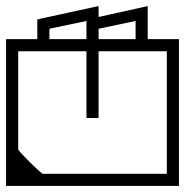

<svg xmlns="http://www.w3.org/2000/svg" viewBox="-40 -613 610 633"><path d="M-20 -357H20Q20 -329.5 20 -313Q20 -296.5 20 -281.2Q20 -266 20 -242Q20 -242 20 -242Q20 -242 20 -242Q20 -242 20 -242Q20 -242 20 -242Q20 -217 20 -204Q20 -191 20 -182.2Q20 -173.5 20 -161.8Q20 -150 20 -127H-20ZM550 -357V-127H510Q510 -150 510 -161.8Q510 -173.5 510 -182.2Q510 -191 510 -204Q510 -217 510 -242Q510 -242 510 -242Q510 -242 510 -242Q510 -242 510 -242Q510 -242 510 -242Q510 -266 510 -281.2Q510 -296.5 510 -313Q510 -329.5 510 -357ZM-20 -279H20V-120Q20 -118.5 27.8 -110Q35.5 -101.5 47 -89.8Q58.5 -78 70.5 -66.5Q82.5 -55 91 -47.5Q99.5 -40 101 -40Q101 -40 101 -40Q101 -40 101 -40Q101 -40 101 -40Q101 -40 118.2 -40Q135.5 -40 161 -40Q186.5 -40 212 -40Q237.5 -40 254.8 -40Q272 -40 272 -40Q272 -30.5 272 -20.2Q272 -10 272 0Q272 0 272 0Q272 0 272 0Q272 0 272 0Q272 0 272 0Q272 0 272 0Q268.5 0 246 0Q223.5 0 190.2 0Q157 0 120.8 0Q84.5 0 52.5 0Q20.5 0 0.2 0Q-20 0 -20 0Q-20 0 -20 0Q-20 0 -20 0Q-20 0 -20 0Q-20 0 -20 0Q-20 0 -20 -20.2Q-20 -40.5 -20 -72.2Q-20 -104 -20 -139.5Q-20 -175 -20 -206.8Q-20 -238.5 -20 -258.8Q-20 -279 -20 -279ZM-20 -205Q-20 -205 -20 -225.2Q-20 -245.5 -20 -277.2Q-20 -309 -20 -344.5Q-20 -380 -20 -411.8Q-20 -443.5 -20 -463.8Q-20 -484 -20 -484Q-20 -484 -20 -484Q-20 -484 -20 -484Q-20 -484 -20 -484Q-20 -484 -20 -484Q-20 -484 1 -484Q22 -484 55.2 -484Q88.5 -484 126 -484Q163.5 -484 196.8 -484Q230 -484 251 -484Q272 -484 272 -484Q272 -484 272 -484Q272 -484 272 -484Q272 -484 272 -484Q272 -484 272 -484Q272 -484 272 -484Q272 -474.5 272 -464.2Q272 -454 272 -444Q272 -444 253.8 -444Q235.5 -444 206.8 -444Q178 -444 146 -444Q114 -444 85.2 -444Q56.5 -444 38.2 -444Q20 -444 20 -444Q20 -444 20 -444Q20 -444 20 -444Q20 -444 20 -444Q20 -444 20 -444Q20 -444 20 -444Q20 -444 20 -444Q20 -444 20 -444Q20 -444 20 -444Q20 -444 20 -444Q20 -444 20 -444Q20 -444 20 -444Q20 -444 20 -444Q20 -444 20 -444Q20 -444 20 -426.8Q20 -409.5 20 -382.2Q20 -355 20 -324.5Q20 -294 20 -266.8Q20 -239.5 20 -222.2Q20 -205 20 -205ZM550 -205H510Q510 -205 510 -222.2Q510 -239.5 510 -266.8Q510 -294 510 -324.5Q510 -355 510 -382.2Q510 -409.5 510 -426.8Q510 -444 510 -444Q510 -444 510 -444Q510 -444 510 -444Q510 -444 510 -444Q510 -444 510 -444Q510 -444 510 -444Q510 -444 510 -444Q510 -444 510 -444Q510 -444 510 -444Q510 -444 510 -444Q510 -444 510 -444Q510 -444 510 -444Q510 -444 510 -444Q510 -444 510 -444Q510 -444 491.8 -444Q473.5 -444 444.8 -444Q416 -444 384 -444Q352 -444 323.2 -444Q294.5 -444 276.2 -444Q258 -444 258 -444Q258 -454 258 -464.2Q258 -474.5 258 -484Q258 -484 258 -484Q258 -484 258 -484Q258 -484 258 -484Q258 -484 258 -484Q258 -484 258 -484Q258 -484 279 -484Q300 -484 333.2 -484Q366.5 -484 404 -484Q441.5 -484 474.8 -484Q508 -484 529 -484Q550 -484 550 -484Q550 -484 550 -484Q550 -484 550 -484Q550 -484 550 -484Q550 -484 550 -484Q550 -484 550 -463.8Q550 -443.5 550 -411.8Q550 -380 550 -344.5Q550 -309 550 -277.2Q550 -245.5 550 -225.2Q550 -205 550 -205ZM550 -279Q550 -279 550 -258.8Q550 -238.5 550 -206.8Q550 -175 550 -139.5Q550 -104 550 -72.2Q550 -40.5 550 -20.2Q550 0 550 0Q550 0 550 0Q550 0 550 0Q550 0 550 0Q550 0 550 0Q550 0 529 0Q508 0 474.8 0Q441.5 0 404 0Q366.5 0 333.2 0Q300 0 279 0Q258 0 258 0Q258 0 258 0Q258 0 258 0Q258 0 258 0Q258 0 258 0Q258 0 258 0Q258 -10 258 -20.2Q258 -30.5 258 -40Q258 -40 276.2 -40Q294.5 -40 323.2 -40Q352 -40 384 -40Q416 -40 444.8 -40Q473.5 -40 491.8 -40Q510 -40 510 -40Q510 -40 510 -40Q510 -40 510 -40Q510 -40 510 -40Q510 -40 510 -40Q510 -40 510 -40Q510 -40 510 -40Q510 -40 510 -40Q510 -40 510 -40Q510 -40 510 -40Q510 -40 510 -40Q510 -40 510 -40Q510 -40 510 -40Q510 -40 510 -40Q510 -40 510 -57.2Q510 -74.5 510 -101.8Q510 -129 510 -159.5Q510 -190 510 -217.2Q510 -244.5 510 -261.8Q510 -279 510 -279ZM249 -446Q249 -446 257 -446Q265 -446 273 -446Q281 -446 281 -446Q282.5 -446 283.2 -446Q284 -446 284.5 -445.5Q285 -445 285 -444.2Q285 -443.5 285 -442Q285 -442 285 -442Q285 -442 285 -442Q285 -442 285 -442Q285 -442 285 -442Q285 -442 285 -442Q285 -442 285 -426.5Q285 -411 285 -386.8Q285 -362.5 285 -335Q285 -307.5 285 -283.2Q285 -259 285 -243.5Q285 -228 285 -228Q285 -226 284.8 -225.2Q284.5 -224.5 283.8 -224.2Q283 -224 281 -224Q281 -224 273 -224Q265 -224 257 -224Q249 -224 249 -224Q247 -224 246.2 -224.2Q245.5 -224.5 245.2 -225.2Q245 -226 245 -228Q245 -228 245 -243.5Q245 -259 245 -283.2Q245 -307.5 245 -335Q245 -362.5 245 -386.8Q245 -411 245 -426.5Q245 -442 245 -442Q245 -442 245 -442Q245 -442 245 -442Q245 -442 245 -442Q245 -442 245 -442Q245 -442 245 -442Q245 -443.5 245 -444.2Q245 -445 245.5 -445.5Q246 -446 246.8 -446Q247.5 -446 249 -446ZM83 -464Q83 -464 83 -476.8Q83 -489.5 83 -506.5Q83 -523.5 83 -536.2Q83 -549 83 -549Q83 -549 83 -549Q83 -549 83 -549Q83 -549 103.5 -553.5Q124 -558 154 -564.5Q184 -571 214 -577.5Q244 -584 264.5 -588.5Q285 -593 285 -593Q285 -593 285 -593Q285 -593 285 -593Q285 -593 285 -586.2Q285 -579.5 285 -570.5Q285 -561.5 285 -554.8Q285 -548 285 -548L263 -464H245Q245 -464 245 -476Q245 -488 245 -504Q245 -520 245 -532Q245 -544 245 -544Q245 -544 245 -544Q245 -544 245 -544Q245 -544 232.8 -541.2Q220.5 -538.5 202.2 -534.8Q184 -531 165.8 -527.2Q147.5 -523.5 135.2 -520.8Q123 -518 123 -518Q123 -518 123 -518Q123 -518 123 -518Q123 -518 123 -504.5Q123 -491 123 -477.5Q123 -464 123 -464ZM263 -464Q263 -464 263 -477.2Q263 -490.5 263 -508Q263 -525.5 263 -538.8Q263 -552 263 -552Q263 -552 263 -552Q263 -552 263 -552Q263 -552 281.5 -556.2Q300 -560.5 327.5 -566.5Q355 -572.5 382.5 -578.5Q410 -584.5 428.5 -588.8Q447 -593 447 -593Q447 -593 447 -593Q447 -593 447 -593Q447 -593 447 -580Q447 -567 447 -547.8Q447 -528.5 447 -509.2Q447 -490 447 -477Q447 -464 447 -464H407Q407 -464 407 -476Q407 -488 407 -504Q407 -520 407 -532Q407 -544 407 -544Q407 -544 407 -544Q407 -544 407 -544Q407 -544 394.8 -541.2Q382.5 -538.5 364.2 -534.8Q346 -531 327.8 -527.2Q309.5 -523.5 297.2 -520.8Q285 -518 285 -518Q285 -518 285 -518Q285 -518 285 -518Q285 -518 285 -504.5Q285 -491 285 -477.5Q285 -464 285 -464Z"/></svg>

Font: Honk
Style: Regular
Weight: 400
Designer: Noopur Datye & Yesha Goshar
Foundry: Ek Type
Version: Version 1.000